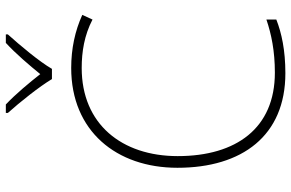

<svg xmlns="http://www.w3.org/2000/svg" viewBox="-190 -798 998 658"><g transform="rotate(-90 309.0 -469.0)"><path d="M367 -790H402C426 -832 483 -900 520 -941V-948H491C454 -914 414 -867 384 -830C355 -867 316 -914 280 -948H251V-941C288 -900 342 -832 367 -790ZM405 -688C461 -688 517 -679 571 -651L587 -686C532 -711 471 -724 405 -724C189 -724 63 -569 63 -360C63 -138 173 10 387 10C466 10 525 -3 571 -21V-55C521 -38 463 -26 389 -26C199 -26 103 -158 103 -359C103 -551 213 -688 405 -688Z"/></g></svg>

Font: Noto Sans Arabic ExtLt
Style: Regular
Weight: 200
Designer: Monotype Design Team, Nadine Chahine, Nizar Qandah and Khaled Hosny
Foundry: Monotype Imaging Inc.
Version: Version 2.012